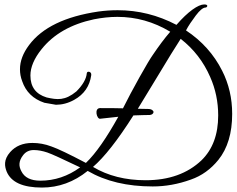

<svg xmlns="http://www.w3.org/2000/svg" viewBox="-20 -806 1067 865"><path d="M375 -36C456 11 553 34 668 34C725 34 782 24 840 3C889 -14 930 -44 964 -86C1005 -137 1026 -206 1026 -293C1026 -363 1011 -428 981 -487C944 -561 889 -622 818 -669C829 -690 844 -712 862 -736C880 -760 895 -772 906 -772C913 -772 922 -786 900 -786C873 -786 827 -754 775 -694C691 -738 603 -760 510 -760C481 -760 452 -758 423 -754C274 -732 170 -682 111 -603C84 -567 70 -531 70 -494C70 -476 73 -458 80 -440C96 -393 129 -360 180 -343L232 -334C259 -334 287 -341 314 -356C359 -381 384 -418 391 -467C394 -484 372 -488 371 -476C369 -451 353 -423 324 -394C273 -352 238 -356 190 -367C141 -382 117 -415 117 -466C117 -503 134 -543 167 -584C221 -652 300 -697 403 -719C439 -726 474 -730 509 -730C593 -730 672 -708 747 -663C721 -633 695 -598 668 -558C658 -544 638 -511 609 -459C580 -407 555 -360 534 -318C503 -319 469 -319 431 -319C403 -319 416 -269 431 -271L513 -280C460 -185 412 -115 367 -72C293 -111 241 -136 212 -146C183 -157 155 -162 126 -162C83 -162 50 -148 26 -121C-5 -86 1 -56 10 -33C30 15 83 39 169 39C244 39 313 14 375 -36ZM399 -54C449 -97 510 -174 581 -286C612 -287 636 -288 655 -288C665 -289 671 -294 672 -302C669 -310 662 -314 651 -315L601 -316L691 -464C736 -539 770 -594 794 -631C853 -585 897 -528 927 -459C951 -405 963 -347 963 -286C963 -200 938 -133 888 -84C825 -24 741 6 636 6C545 6 466 -14 399 -54ZM341 -52C286 -12 226 8 162 8C119 8 90 -6 76 -35C65 -56 62 -79 85 -108C97 -123 113 -130 132 -130C152 -130 172 -126 193 -119C214 -112 263 -89 341 -52Z"/></svg>

Font: VL Great Vibes
Style: Regular
Weight: 400
Designer: Robert E. Leuschke
Foundry: Robert E. Leuschke
Version: Version 1.001